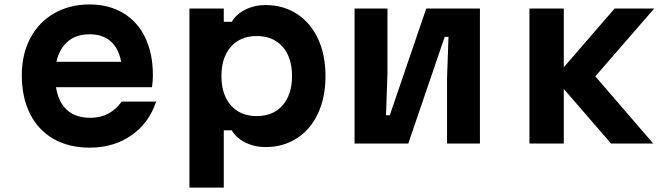

<svg xmlns="http://www.w3.org/2000/svg" viewBox="-20 -652 3040 872"><path d="M583.7 -371.2 535.5 -310.3Q535.5 -400.7 497.8 -448.5Q460.1 -496.3 386.7 -496.3Q311.9 -496.3 271.1 -446.7Q230.3 -397.1 230.3 -310.3Q230.3 -216.4 270.8 -166.6Q311.2 -116.9 390.7 -116.9Q435.8 -116.9 471.8 -136Q507.7 -155.1 532.5 -190.6H689Q656.8 -92.7 576.4 -37Q496 18.6 386.7 18.6Q292.8 18.6 223.2 -21.2Q153.6 -61 116.3 -135.1Q79 -209.3 79 -310.3Q79 -405.9 117.6 -478.7Q156.2 -551.5 226.2 -591.6Q296.1 -631.8 386.7 -631.8Q473.9 -631.8 539 -593.1Q604.1 -554.5 639.2 -481.9Q674.3 -409.2 674.3 -310.9Q674.3 -283.5 670.3 -256.1H204.7V-371.2Z M840.3 -613.1H996.3V-553.1H1032.9Q1052.1 -587.1 1093.9 -608.1Q1135.7 -629.1 1185.7 -629.1Q1266.5 -629.1 1328.6 -588.8Q1390.7 -548.5 1424.5 -475.5Q1458.3 -402.5 1458.3 -306.5Q1458.3 -210.4 1424.5 -137.4Q1390.7 -64.3 1328.6 -24.2Q1266.5 16 1185.7 16Q1135.9 16 1093.9 -5Q1051.9 -26 1032.9 -60H996.3V200H840.3ZM1306.3 -306.7Q1306.3 -390.8 1263.5 -439.6Q1220.8 -488.3 1146 -488.3Q1071.2 -488.3 1028.5 -439.4Q985.7 -390.5 985.7 -306.5Q985.7 -222.4 1028.5 -173.6Q1071.2 -124.8 1146 -124.8Q1220.8 -124.8 1263.5 -173.7Q1306.3 -222.6 1306.3 -306.7Z M1590.3 -613.1H1739.7V-316.2L1733.1 -128.5H1750.3L1915.8 -613.1H2159.7V0H2010.3V-296.9L2016.9 -484.7H1999.7L1834.2 0H1590.3Z M2497.9 -297.3 2771.2 -613.1H2951L2683.7 -305.2L2947 0H2755.3ZM2384.5 -613.1H2540.5V0H2384.5Z"/></svg>

Font: Martian Mono VF sWd Rg
Style: Regular
Weight: 400
Width: 6
Monospace: yes
Designer: Roman Shamin
Foundry: Evil Martians
Version: Version 1.100